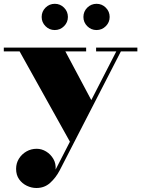

<svg xmlns="http://www.w3.org/2000/svg" viewBox="-34 -704 724 984"><path d="M301 -440.5 439 -181.5 327 27 66.5 -440.5H-14.5V-460H407.5V-440.5ZM670 -460V-440.5H585.5L271.5 170Q252 207 223 233.2Q194 259.5 152.5 259.5Q127.5 259.5 103.5 248Q79.5 236.5 64 214.8Q48.5 193 48.5 161.5Q48.5 132.5 63 109.2Q77.5 86 101.5 72.2Q125.5 58.5 154 58.5Q179.5 58.5 202.5 72.5Q225.5 86.5 239.5 110.5Q253.5 134.5 251 165L562 -440.5H458.5V-460ZM460.5 -550Q433 -550 413.2 -569.8Q393.5 -589.5 393.5 -617Q393.5 -645 413.2 -664.8Q433 -684.5 461 -684.5Q488.5 -684.5 508.2 -664.8Q528 -645 528 -617Q528 -589.5 508.2 -569.8Q488.5 -550 460.5 -550ZM246.5 -550Q219 -550 199.2 -569.8Q179.5 -589.5 179.5 -617Q179.5 -645 199.2 -664.8Q219 -684.5 247 -684.5Q274.5 -684.5 294.2 -664.8Q314 -645 314 -617Q314 -589.5 294.2 -569.8Q274.5 -550 246.5 -550Z"/></svg>

Font: Bodoni Moda Black
Style: Regular
Weight: 900
Version: Version 2.005